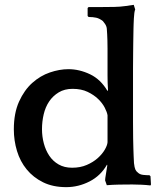

<svg xmlns="http://www.w3.org/2000/svg" viewBox="-20 -760 663 791"><path d="M413 -17Q413 -24 416.5 -43.5Q420 -63 422 -78L421 -82Q395 -36 349 -12.5Q303 11 253 11Q198 11 157.5 -9Q117 -29 90 -62Q63 -95 50 -138Q37 -181 37 -227Q37 -294 58.5 -341.5Q80 -389 113 -418.5Q146 -448 185.5 -461.5Q225 -475 262 -475Q307 -475 351 -454Q395 -433 423 -385L425 -389Q423 -418 423 -448.5Q423 -479 423 -508Q423 -539 423 -559.5Q423 -580 422.5 -594Q422 -608 421.5 -619Q421 -630 420 -642Q419 -652 413 -661Q407 -670 404 -673Q390 -684 376.5 -687Q363 -690 345 -690L341 -694V-727L345 -731H402Q425 -731 450.5 -731.5Q476 -732 496 -735L531 -740L537 -721Q535 -717 533.5 -706.5Q532 -696 531.5 -684Q531 -672 530.5 -661Q530 -650 530 -644Q530 -629 529.5 -615.5Q529 -602 529 -584.5Q529 -567 528.5 -541.5Q528 -516 528 -476V-258Q528 -216 528.5 -190.5Q529 -165 529.5 -148Q530 -131 530.5 -118.5Q531 -106 532 -88Q534 -70 537.5 -62Q541 -54 548 -49Q556 -41 570 -39.5Q584 -38 596 -38L600 -34L602 0L600 4Q583 2 563 1Q543 0 525 0Q498 0 471 0.5Q444 1 420 3ZM153 -228Q153 -198 160.5 -169.5Q168 -141 183 -118.5Q198 -96 221.5 -82.5Q245 -69 277 -69Q311 -69 337.5 -80.5Q364 -92 382.5 -108.5Q401 -125 411.5 -143Q422 -161 423 -174V-285Q421 -298 411.5 -316.5Q402 -335 384.5 -352Q367 -369 341 -381.5Q315 -394 279 -394Q246 -394 222 -379.5Q198 -365 182.5 -342Q167 -319 160 -289Q153 -259 153 -228Z"/></svg>

Font: QuattrocentoBold
Style: Bold
Weight: 700
Designer: Pablo Impallari
Foundry: Pablo Impallari, Igino Marini, Branda Gallo
Version: Version 2.000